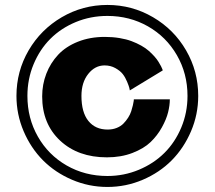

<svg xmlns="http://www.w3.org/2000/svg" viewBox="-20 -659 860 769"><path d="M45.9 -274.9Q45.9 -373.5 94.7 -457.3Q143.6 -541 227.5 -590.1Q311.5 -639.2 410.2 -639.2Q508.8 -639.2 592.8 -590.1Q676.8 -541 725.3 -457.3Q773.9 -373.5 773.9 -274.9Q773.9 -200.7 745.1 -133.3Q716.3 -65.9 667.7 -16.8Q619.1 32.2 551.8 61Q484.4 89.8 410.2 89.8Q335.9 89.8 268.6 61Q201.2 32.2 152.3 -16.8Q103.5 -65.9 74.7 -133.3Q45.9 -200.7 45.9 -274.9ZM89.8 -274.9Q89.8 -185.5 131.6 -112.1Q173.3 -38.6 246.8 3.7Q320.3 45.9 410.2 45.9Q476.6 45.9 536.1 21Q595.7 -3.9 638.4 -46.4Q681.2 -88.9 706.1 -148.4Q731 -208 731 -274.9Q731 -364.3 688.5 -438Q646 -511.7 572.5 -553.5Q499 -595.2 410.2 -595.2Q342.8 -595.2 283.4 -570.6Q224.1 -545.9 181.6 -503.4Q139.2 -460.9 114.5 -401.6Q89.8 -342.3 89.8 -274.9ZM516.1 -261.2H660.2Q660.2 -237.3 653.3 -209.5Q646.5 -181.6 628.4 -148.9Q610.4 -116.2 583.3 -90.1Q556.2 -64 510.5 -46.4Q464.8 -28.8 408.2 -28.8Q292.5 -28.8 220.7 -95.9Q148.9 -163.1 148.9 -272.9Q148.9 -320.8 165.5 -363.8Q182.1 -406.7 212.9 -439.7Q243.7 -472.7 292 -491.9Q340.3 -511.2 399.9 -511.2Q430.7 -511.2 458.5 -506.6Q486.3 -502 507.1 -494.1Q527.8 -486.3 545.7 -476.3Q563.5 -466.3 575.9 -455.3Q588.4 -444.3 598.4 -433.1Q608.4 -421.9 614.5 -411.9Q620.6 -401.9 624.8 -394Q628.9 -386.2 630.4 -381.8L631.8 -377L500 -296.9Q499.5 -300.8 497.8 -307.6Q496.1 -314.5 489 -331.8Q481.9 -349.1 471.7 -362.3Q461.4 -375.5 442.1 -386.2Q422.9 -397 398.9 -397Q360.4 -397 333.3 -362.8Q306.2 -328.6 306.2 -274.9Q306.2 -209 334 -174.6Q361.8 -140.1 411.1 -140.1Q431.2 -140.1 447.5 -146.7Q463.9 -153.3 474.4 -164.1Q484.9 -174.8 493.2 -187.7Q501.5 -200.7 505.6 -213.6Q509.8 -226.6 512.2 -237.3Q514.6 -248 515.6 -254.9Z"/></svg>

Font: Sporting Grotesque
Style: Gras
Weight: 700
Designer: Lucas LE BIHAN
Foundry: Lucas LE BIHAN
Version: Version 1.001